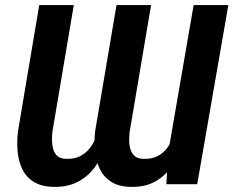

<svg xmlns="http://www.w3.org/2000/svg" viewBox="-20 -731 926 762"><path d="M647.9 -128.4 748.5 -710.9H886.2L762.7 0H640.1ZM680.7 -247.1 720.2 -248Q715.8 -200.2 701.7 -153.6Q687.5 -106.9 661.1 -69.6Q634.8 -32.2 595.2 -10.3Q555.7 11.7 499.5 10.7Q451.7 9.8 421.9 -9Q392.1 -27.8 376.7 -59.3Q361.3 -90.8 357.2 -129.9Q353 -168.9 357.4 -209.5L442.4 -710.9H579.6L494.6 -208Q492.7 -191.4 492.7 -173.3Q492.7 -155.3 497.6 -138.9Q502.4 -122.6 514.2 -112.1Q525.9 -101.6 546.9 -100.6Q580.1 -99.1 604 -110.8Q627.9 -122.6 643.6 -143.8Q659.2 -165 668.2 -191.7Q677.2 -218.3 680.7 -247.1ZM375.5 -245.6 418.9 -246.6Q414.1 -198.2 398.9 -151.9Q383.8 -105.5 356.9 -68.4Q330.1 -31.2 289.6 -9.8Q249 11.7 193.4 10.7Q145 9.8 114.7 -8.8Q84.5 -27.3 69.1 -58.6Q53.7 -89.8 50 -128.7Q46.4 -167.5 51.3 -209.5L135.7 -710.9H272.9L188 -208Q186 -191.4 186.3 -173.3Q186.5 -155.3 191.2 -138.9Q195.8 -122.6 207.3 -112.1Q218.8 -101.6 240.2 -100.6Q273.4 -99.1 297.1 -110.8Q320.8 -122.6 336.9 -143.6Q353 -164.6 362.3 -190.9Q371.6 -217.3 375.5 -245.6Z"/></svg>

Font: Roboto
Style: Bold Italic
Weight: 700
Italic angle: -12°
Designer: Christian Robertson
Foundry: Google
Version: Version 3.0